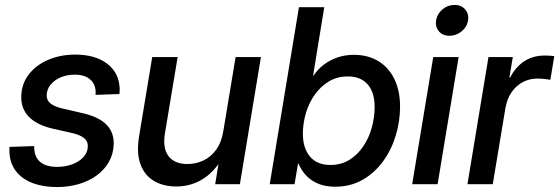

<svg xmlns="http://www.w3.org/2000/svg" viewBox="-20 -757 2298 789"><path d="M213.9 11.7Q156.7 11.7 113 -5.1Q69.3 -22 44.4 -55.2Q19.5 -88.4 18.6 -136.7Q18.6 -141.1 18.6 -145.3Q18.6 -149.4 19 -153.3L120.6 -156.7Q119.6 -114.3 143.6 -92.8Q167.5 -71.3 215.3 -71.3Q248.5 -71.3 276.9 -81.8Q305.2 -92.3 322.8 -111.3Q340.3 -130.4 340.8 -154.8Q341.8 -176.3 325.9 -189.2Q310.1 -202.1 279.8 -209.5L195.8 -228.5Q130.9 -243.7 98.4 -277.3Q65.9 -311 67.4 -361.8Q68.8 -413.6 99.1 -452.1Q129.4 -490.7 179.4 -511.7Q229.5 -532.7 289.1 -532.7Q371.1 -532.7 420.2 -495.4Q469.2 -458 471.7 -394Q471.7 -388.2 471.7 -382.6Q471.7 -377 470.7 -370.6L372.6 -367.2Q376 -405.8 353.3 -428Q330.6 -450.2 287.1 -450.2Q254.9 -450.2 229 -439Q203.1 -427.7 187.7 -408.7Q172.4 -389.6 171.9 -366.7Q170.9 -345.7 186.8 -332.5Q202.6 -319.3 234.9 -311.5L319.3 -292Q385.7 -276.9 417.2 -245.1Q448.7 -213.4 447.3 -164.1Q445.8 -123.5 427.2 -91.1Q408.7 -58.6 376.5 -35.4Q344.2 -12.2 302.5 -0.2Q260.7 11.7 213.9 11.7Z M704.1 9.3Q650.9 9.3 612.3 -13.7Q573.7 -36.6 557.1 -82.3Q540.5 -127.9 551.3 -195.3L605.5 -522.5H710L657.7 -208.5Q647.9 -147.5 672.6 -115.2Q697.3 -83 750.5 -83Q785.6 -83 816.4 -97.7Q847.2 -112.3 868.9 -142.6Q890.6 -172.9 897.9 -219.7L948.2 -522.5H1052.2L965.8 0H864.3L885.3 -129.4H906.2Q870.1 -59.1 819.1 -24.9Q768.1 9.3 704.1 9.3Z M1356.9 10.3Q1318.4 10.3 1289.1 -1.5Q1259.8 -13.2 1239.5 -34.4Q1219.2 -55.7 1206.5 -84.5H1204.6L1190.4 0H1088.4L1208.5 -727.5H1312.5L1266.6 -446.3H1268.6Q1286.1 -472.7 1311.3 -491.7Q1336.4 -510.7 1367.4 -521.2Q1398.4 -531.7 1434.1 -531.7Q1492.7 -531.7 1535.4 -505.4Q1578.1 -479 1601.1 -431.4Q1624 -383.8 1624 -318.4Q1624 -258.3 1606.2 -199.7Q1588.4 -141.1 1554 -93.8Q1519.5 -46.4 1470 -18.1Q1420.4 10.3 1356.9 10.3ZM1337.4 -79.1Q1381.8 -79.1 1415.8 -100.1Q1449.7 -121.1 1472.9 -155.8Q1496.1 -190.4 1507.8 -232.7Q1519.5 -274.9 1519.5 -317.4Q1519.5 -377.9 1490.7 -410.4Q1461.9 -442.9 1409.7 -442.9Q1365.2 -442.9 1331.1 -422.1Q1296.9 -401.4 1272.9 -367.2Q1249 -333 1236.8 -291.3Q1224.6 -249.5 1224.6 -208Q1224.6 -147.9 1253.9 -113.5Q1283.2 -79.1 1337.4 -79.1Z M1673.8 0 1760.3 -522.5H1864.7L1778.3 0ZM1827.1 -609.9Q1799.3 -609.9 1783.7 -628.2Q1768.1 -646.5 1772 -673.3Q1776.4 -700.2 1798.3 -718.5Q1820.3 -736.8 1848.1 -736.8Q1875.5 -736.8 1891.6 -718.3Q1907.7 -699.7 1903.3 -673.3Q1899.4 -646.5 1877 -628.2Q1854.5 -609.9 1827.1 -609.9Z M1900.9 0 1987.3 -522.5H2087.4L2073.2 -438H2076.2Q2097.7 -481 2133.8 -504.9Q2169.9 -528.8 2218.8 -528.8Q2230 -528.8 2240.5 -528.1Q2251 -527.3 2257.8 -526.4L2241.7 -429.2Q2235.4 -430.2 2220.2 -432.1Q2205.1 -434.1 2187.5 -434.1Q2156.7 -434.1 2129.4 -420.2Q2102.1 -406.2 2082.8 -378.9Q2063.5 -351.6 2056.6 -310.5L2004.9 0Z"/></svg>

Font: Inter 28pt Medium
Style: Italic
Weight: 500
Italic angle: -9.3988°
Designer: Rasmus Andersson
Foundry: rsms
Version: Version 4.001;git-66647c0bb